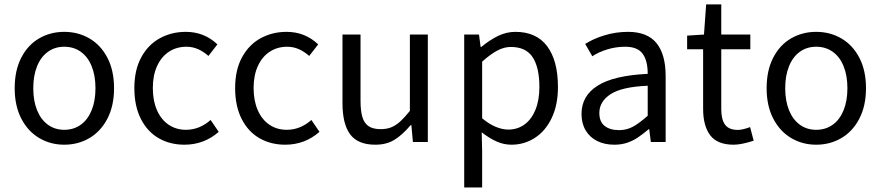

<svg xmlns="http://www.w3.org/2000/svg" viewBox="-20 -642 3981 868"><path d="M495.6 -243.2Q495.6 -163.6 465.6 -105.7Q435.5 -47.9 384.3 -17.8Q333 12.2 270.5 12.2Q208.5 12.2 157.5 -17.8Q106.4 -47.9 76.4 -105.7Q46.4 -163.6 46.4 -243.2Q46.4 -323.7 76.2 -381.3Q106 -439 157 -468.5Q208 -498 270.5 -498Q333 -498 384.3 -468.3Q435.5 -438.5 465.6 -380.9Q495.6 -323.2 495.6 -243.2ZM411.6 -243.2Q411.6 -299.8 394.5 -342.3Q377.4 -384.8 345.5 -407.7Q313.5 -430.7 270.5 -430.7Q228 -430.7 196.3 -407.7Q164.6 -384.8 147.5 -342.3Q130.4 -299.8 130.4 -243.2Q130.4 -186.5 147.5 -144Q164.6 -101.6 196.3 -78.4Q228 -55.2 270.5 -55.2Q313.5 -55.2 345.5 -78.4Q377.4 -101.6 394.5 -144Q411.6 -186.5 411.6 -243.2Z M962.9 -441.4 922.4 -389.2Q899.4 -409.2 875 -419.9Q850.6 -430.7 822.8 -430.7Q778.3 -430.7 743.9 -408.2Q709.5 -385.7 690.2 -343.5Q670.9 -301.3 670.9 -244.1Q670.9 -186.5 689.7 -143.8Q708.5 -101.1 742.4 -78.1Q776.4 -55.2 820.8 -55.2Q881.8 -55.2 932.1 -99.6L968.8 -45.9Q902.3 12.2 814 12.2Q748.5 12.2 697.3 -17.3Q646 -46.9 616.7 -104.7Q587.4 -162.6 587.4 -244.1Q587.4 -325.7 618.7 -383.1Q649.9 -440.4 702.9 -469.2Q755.9 -498 819.8 -498Q903.3 -498 962.9 -441.4Z M1418.5 -441.4 1377.9 -389.2Q1355 -409.2 1330.6 -419.9Q1306.2 -430.7 1278.3 -430.7Q1233.9 -430.7 1199.5 -408.2Q1165 -385.7 1145.8 -343.5Q1126.5 -301.3 1126.5 -244.1Q1126.5 -186.5 1145.3 -143.8Q1164.1 -101.1 1198 -78.1Q1231.9 -55.2 1276.4 -55.2Q1337.4 -55.2 1387.7 -99.6L1424.3 -45.9Q1357.9 12.2 1269.5 12.2Q1204.1 12.2 1152.8 -17.3Q1101.6 -46.9 1072.3 -104.7Q1043 -162.6 1043 -244.1Q1043 -325.7 1074.2 -383.1Q1105.5 -440.4 1158.4 -469.2Q1211.4 -498 1275.4 -498Q1358.9 -498 1418.5 -441.4Z M1609.9 -485.8V-187Q1609.9 -140.1 1618.4 -112.3Q1627 -84.5 1646.7 -71.3Q1666.5 -58.1 1701.2 -58.1Q1728.5 -58.1 1749.3 -66.7Q1770 -75.2 1789.1 -92.5Q1808.1 -109.9 1833 -140.6V-485.8H1914.1V0H1846.7L1839.8 -76.2H1836.4Q1798.8 -31.7 1762.9 -9.8Q1727.1 12.2 1676.8 12.2Q1598.1 12.2 1563.2 -34.4Q1528.3 -81.1 1528.3 -176.3V-485.8Z M2159.7 205.6H2078.6V-485.8H2145.5L2152.8 -429.7H2155.8Q2193.4 -460.9 2231.4 -479.5Q2269.5 -498 2310.1 -498Q2405.3 -498 2453.9 -432.6Q2502.4 -367.2 2502.4 -249Q2502.4 -167.5 2474.1 -108.4Q2445.8 -49.3 2397.9 -18.6Q2350.1 12.2 2292 12.2Q2258.3 12.2 2225.8 -2Q2193.4 -16.1 2157.7 -43.9L2159.7 41ZM2418.5 -249Q2418.5 -336.4 2388.2 -383.1Q2357.9 -429.7 2289.1 -429.7Q2258.8 -429.7 2228 -413.3Q2197.3 -397 2159.7 -363.3V-107.4Q2190.9 -81.1 2221.2 -68.6Q2251.5 -56.2 2277.8 -56.2Q2319.3 -56.2 2351.1 -79.1Q2382.8 -102.1 2400.6 -145.5Q2418.5 -189 2418.5 -249Z M2806.2 -430.7Q2765.1 -430.7 2726.3 -418.9Q2687.5 -407.2 2657.7 -387.7L2625.5 -443.4Q2662.1 -466.8 2713.1 -482.4Q2764.2 -498 2819.3 -498Q2906.7 -498 2948 -447Q2989.3 -396 2989.3 -297.9V0H2922.4L2915 -58.1H2913.1Q2882.8 -33.2 2862.3 -19.5Q2841.8 -5.9 2815.7 3.2Q2789.6 12.2 2756.8 12.2Q2713.4 12.2 2679.9 -4.4Q2646.5 -21 2627.7 -52.5Q2608.9 -84 2608.9 -127Q2608.9 -208.5 2681.6 -254.6Q2754.4 -300.8 2908.2 -308.1Q2908.2 -367.7 2885.3 -399.2Q2862.3 -430.7 2806.2 -430.7ZM2908.2 -118.7V-254.4Q2791.5 -249.5 2740.5 -216.3Q2689.5 -183.1 2689.5 -131.3Q2689.5 -91.8 2713.4 -72.8Q2737.3 -53.7 2779.3 -53.7Q2812.5 -53.7 2841.1 -69.1Q2869.6 -84.5 2908.2 -118.7Z M3086.4 -419.4V-481L3162.6 -485.8L3172.4 -622.1H3240.7V-485.8H3372.1V-419.4H3240.7V-148.4Q3240.7 -101.6 3258.1 -78.1Q3275.4 -54.7 3315.9 -54.7Q3336.4 -54.7 3371.1 -67.4L3387.2 -5.9Q3331.1 12.2 3296.9 12.2Q3223.1 12.2 3190.9 -30.3Q3158.7 -72.8 3158.7 -149.4V-419.4Z M3895 -243.2Q3895 -163.6 3865 -105.7Q3835 -47.9 3783.7 -17.8Q3732.4 12.2 3669.9 12.2Q3607.9 12.2 3556.9 -17.8Q3505.9 -47.9 3475.8 -105.7Q3445.8 -163.6 3445.8 -243.2Q3445.8 -323.7 3475.6 -381.3Q3505.4 -439 3556.4 -468.5Q3607.4 -498 3669.9 -498Q3732.4 -498 3783.7 -468.3Q3835 -438.5 3865 -380.9Q3895 -323.2 3895 -243.2ZM3811 -243.2Q3811 -299.8 3793.9 -342.3Q3776.9 -384.8 3744.9 -407.7Q3712.9 -430.7 3669.9 -430.7Q3627.4 -430.7 3595.7 -407.7Q3564 -384.8 3546.9 -342.3Q3529.8 -299.8 3529.8 -243.2Q3529.8 -186.5 3546.9 -144Q3564 -101.6 3595.7 -78.4Q3627.4 -55.2 3669.9 -55.2Q3712.9 -55.2 3744.9 -78.4Q3776.9 -101.6 3793.9 -144Q3811 -186.5 3811 -243.2Z"/></svg>

Font: Varta
Style: Regular
Weight: 400
Designer: Joana Correia, Viktoriya Grabowska, Eben Sorkin
Foundry: Sorkin Type
Version: Version 1.002; ttfautohint (v1.3) -l 8 -r 24 -G 200 -x 12 -H